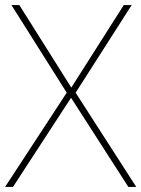

<svg xmlns="http://www.w3.org/2000/svg" viewBox="-23 -734 555 754"><path d="M-3 0 239 -370 22 -714H53L257 -390L463 -714H494L274 -370L512 0H481L256 -350L28 0Z"/></svg>

Font: Noto Sans Symbols Thin
Style: Regular
Weight: 250
Version: Version 2.002